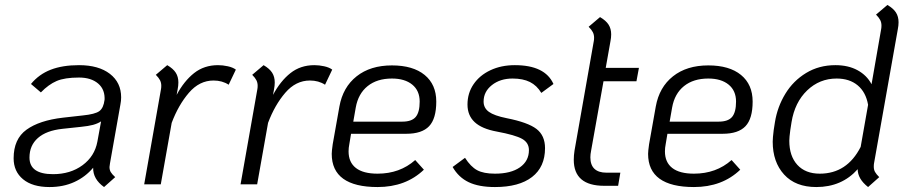

<svg xmlns="http://www.w3.org/2000/svg" viewBox="-20 -744 3660 775"><path d="M424 -85Q422 -73 422 -70Q422 -58 427 -49.5Q432 -41 445 -29L400 11Q355 -21 356 -67Q325 -30 280.5 -9.5Q236 11 180 11Q111 11 73 -20.5Q35 -52 35 -105Q35 -183 87 -220.5Q139 -258 234 -269L314 -278Q364 -283 381 -295.5Q398 -308 402 -341V-338Q405 -382 376.5 -406.5Q348 -431 299 -431Q241 -431 208.5 -417Q176 -403 145 -371L105 -405Q137 -444 184.5 -462.5Q232 -481 299 -481Q378 -481 423.5 -446Q469 -411 469 -351Q469 -337 466 -322ZM388 -254Q374 -245 355.5 -240Q337 -235 307 -232L232 -224Q167 -217 133 -187Q99 -157 99 -108Q99 -41 194 -41Q264 -41 313 -77Q362 -113 373 -172Z M932 -463 903 -402Q877 -419 842 -419Q785 -419 742.5 -369.5Q700 -320 673 -248L629 0H562L630 -385Q631 -390 631 -398Q631 -410 626 -420Q621 -430 609 -442L655 -481Q679 -467 689.5 -450.5Q700 -434 700 -411Q700 -398 697 -383L693 -361Q723 -417 763.5 -449Q804 -481 860 -481Q879 -481 899.5 -476.5Q920 -472 932 -463Z M1321 -463 1292 -402Q1266 -419 1231 -419Q1174 -419 1131.5 -369.5Q1089 -320 1062 -248L1018 0H951L1019 -385Q1020 -390 1020 -398Q1020 -410 1015 -420Q1010 -430 998 -442L1044 -481Q1068 -467 1078.5 -450.5Q1089 -434 1089 -411Q1089 -398 1086 -383L1082 -361Q1112 -417 1152.5 -449Q1193 -481 1249 -481Q1268 -481 1288.5 -476.5Q1309 -472 1321 -463Z M1390 -162Q1387 -147 1387 -133Q1387 -89 1416.5 -66Q1446 -43 1504 -43Q1594 -43 1656 -98L1691 -59Q1618 11 1504 11Q1412 11 1365.5 -22.5Q1319 -56 1319 -123Q1319 -134 1323 -162L1350 -314Q1364 -392 1419.5 -436Q1475 -480 1562 -480Q1647 -480 1694 -441.5Q1741 -403 1741 -334Q1741 -265 1712 -234.5Q1683 -204 1620 -204H1397ZM1416 -310 1406 -253H1604Q1642 -253 1658 -272Q1674 -291 1674 -334Q1674 -378 1644 -402.5Q1614 -427 1562 -427Q1502 -427 1464 -396.5Q1426 -366 1416 -310Z M1807 -70 1857 -107Q1880 -71 1906 -57Q1932 -43 1978 -43Q2042 -43 2078.5 -68.5Q2115 -94 2115 -138Q2115 -168 2087.5 -183.5Q2060 -199 1985 -213Q1925 -224 1896 -251Q1867 -278 1867 -322Q1867 -368 1891.5 -404Q1916 -440 1959.5 -460.5Q2003 -481 2058 -481Q2180 -481 2214 -405L2165 -369Q2147 -399 2119 -413Q2091 -427 2049 -427Q1999 -427 1965.5 -400.5Q1932 -374 1932 -334Q1932 -308 1953.5 -292.5Q1975 -277 2025 -267Q2111 -250 2145.5 -223.5Q2180 -197 2180 -146Q2180 -70 2127.5 -29.5Q2075 11 1978 11Q1913 11 1872 -8.5Q1831 -28 1807 -70Z M2366 -136Q2363 -121 2363 -109Q2363 -78 2379.5 -62.5Q2396 -47 2428 -47H2484L2475 6H2419Q2296 6 2296 -99Q2296 -117 2299 -136L2377 -579Q2378 -584 2378 -592Q2378 -604 2373 -614Q2368 -624 2356 -636L2402 -675Q2426 -661 2436.5 -644.5Q2447 -628 2447 -605Q2447 -592 2444 -577L2425 -470H2559L2549 -416H2416Z M2667 -162Q2664 -147 2664 -133Q2664 -89 2693.5 -66Q2723 -43 2781 -43Q2871 -43 2933 -98L2968 -59Q2895 11 2781 11Q2689 11 2642.5 -22.5Q2596 -56 2596 -123Q2596 -134 2600 -162L2627 -314Q2641 -392 2696.5 -436Q2752 -480 2839 -480Q2924 -480 2971 -441.5Q3018 -403 3018 -334Q3018 -265 2989 -234.5Q2960 -204 2897 -204H2674ZM2693 -310 2683 -253H2881Q2919 -253 2935 -272Q2951 -291 2951 -334Q2951 -378 2921 -402.5Q2891 -427 2839 -427Q2779 -427 2741 -396.5Q2703 -366 2693 -310Z M3508 -85Q3507 -80 3507 -71Q3507 -59 3512 -50Q3517 -41 3529 -29L3484 11Q3442 -22 3442 -61Q3378 11 3275 11Q3191 11 3145 -39.5Q3099 -90 3099 -172Q3099 -187 3103 -219L3108 -251Q3118 -313 3150 -365.5Q3182 -418 3234 -449.5Q3286 -481 3352 -481Q3404 -481 3441.5 -460.5Q3479 -440 3498 -404L3537 -628Q3538 -633 3538 -641Q3538 -653 3533 -663Q3528 -673 3516 -685L3562 -724Q3586 -710 3596.5 -693.5Q3607 -677 3607 -654Q3607 -641 3604 -626ZM3484 -321Q3475 -372 3442 -399.5Q3409 -427 3357 -427Q3288 -427 3238 -379Q3188 -331 3175 -251L3170 -219Q3166 -189 3166 -176Q3166 -114 3198.5 -78.5Q3231 -43 3289 -43Q3399 -43 3454 -151Z"/></svg>

Font: KoHo
Style: Italic
Weight: 400
Italic angle: -10°
Designer: Cadson Demak & Katatrad Team
Foundry: Cadson Demak Co.,Ltd.
Version: Version 1.000